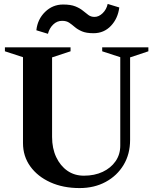

<svg xmlns="http://www.w3.org/2000/svg" viewBox="-20 -941 792 977"><path d="M385 16Q301 16 236 -13.5Q171 -43 134 -94.5Q97 -146 97 -213V-650L5 -680V-700H339V-680L245 -649V-244Q245 -186 266 -141.5Q287 -97 323 -72Q359 -47 407 -47Q461 -47 502.5 -66.5Q544 -86 568 -120.5Q592 -155 592 -200V-650L500 -680V-700H735V-680L642 -649V-229Q642 -157 609 -102Q576 -47 518 -15.5Q460 16 385 16ZM165 -787Q171 -843 209.5 -880.5Q248 -918 301 -918Q340 -918 363.5 -908.5Q387 -899 402 -886.5Q417 -874 430 -864.5Q443 -855 461 -855Q483 -855 502.5 -874Q522 -893 528 -921L587 -903Q580 -847 544.5 -809.5Q509 -772 456 -772Q419 -772 397 -781.5Q375 -791 360.5 -803.5Q346 -816 332 -825.5Q318 -835 296 -835Q270 -835 250.5 -816Q231 -797 224 -769Z"/></svg>

Font: Wittgenstein
Style: Bold
Weight: 700
Designer: Jörg Drees
Foundry: Jörg Drees
Version: Version 1.303; ttfautohint (v1.8.4.7-5d5b)